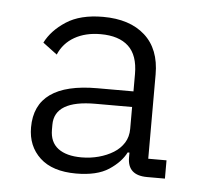

<svg xmlns="http://www.w3.org/2000/svg" viewBox="-36 -742 454 429"><g transform="rotate(5 190.5 -527.0)"><path d="M308 -356Q264 -356 264 -396V-407H260Q249 -385 222.5 -367.5Q196 -350 149 -350Q96 -350 68 -376Q40 -402 40 -444Q40 -544 180 -544H261V-583Q261 -625 239.5 -645Q218 -665 177 -665Q143 -665 118.5 -651Q94 -637 83 -611L51 -635Q65 -663 96.5 -683.5Q128 -704 179 -704Q239 -704 273 -673.5Q307 -643 307 -586V-397H348V-356ZM158 -387Q178 -387 196.5 -392Q215 -397 229.5 -406Q244 -415 252.5 -428.5Q261 -442 261 -460V-509H179Q87 -509 87 -454V-443Q87 -415 105.5 -401Q124 -387 158 -387Z"/></g></svg>

Font: IBM Plex Sans Hebrew Light
Style: Regular
Weight: 300
Designer: Mike Abbink, Paul van der Laan, Pieter van Rosmalen, Yanek Iontef
Foundry: Bold Monday
Version: Version 1.2